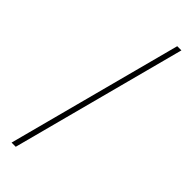

<svg xmlns="http://www.w3.org/2000/svg" viewBox="-309 -817 976 976"><g transform="rotate(45 179.0 -329.0)"><path d="M43 142 292 -800H322L73 142Z"/></g></svg>

Font: Trispace SemiCondensed Thin
Style: Regular
Weight: 100
Width: 4
Designer: Tyler Finck
Foundry: Etcetera Type Company
Version: Version 1.210; ttfautohint (v1.8.3)